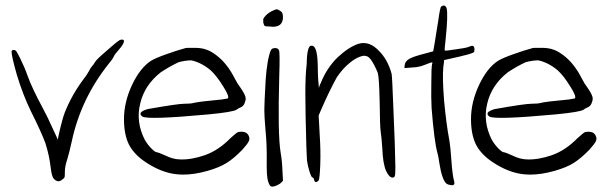

<svg xmlns="http://www.w3.org/2000/svg" viewBox="-20 -649 2221 704"><path d="M418.9 -502Q423.8 -503.9 426.8 -503.9Q430.7 -503.9 433.6 -502Q434.6 -500 434.6 -498Q434.6 -488.3 415 -465.8Q402.3 -452.1 397.5 -442.4Q393.6 -432.6 377 -413.1Q276.4 -286.1 243.2 -130.9Q234.4 -89.8 225.6 -61.5Q217.8 -38.1 217.8 -17.6Q217.8 -3.9 216.8 1Q214.8 4.9 209 8.8Q201.2 15.6 194.3 15.6Q185.5 15.6 176.8 5.9Q169.9 -2 166 -33.2Q161.1 -78.1 146.5 -124Q131.8 -164.1 92.8 -242.2Q63.5 -302.7 42 -374Q22.5 -442.4 22.5 -459Q22.5 -461.9 23.4 -462.9Q24.4 -465.8 31.2 -465.8Q36.1 -465.8 40 -460.9Q43.9 -455.1 54.7 -433.6Q70.3 -402.3 81.1 -371.1Q97.7 -325.2 136.7 -252.9Q153.3 -222.7 173.8 -176.8Q179.7 -164.1 192.4 -136.7Q192.4 -141.6 195.3 -154.3Q208 -211.9 217.8 -237.3Q244.1 -302.7 286.1 -358.4Q299.8 -376 305.7 -387.7Q311.5 -399.4 317.4 -406.2Q323.2 -412.1 328.1 -420.9Q333 -430.7 371.1 -462.9Q376 -466.8 386.7 -476.6Q398.4 -486.3 399.4 -487.3Q409.2 -496.1 418.9 -502Z M660.2 -472.7Q663.1 -473.6 676.8 -473.6Q685.5 -473.6 698.2 -473.6Q722.7 -472.7 737.3 -466.8Q752.9 -461.9 773.4 -446.3Q812.5 -417 840.8 -361.3Q850.6 -341.8 861.3 -328.1Q880.9 -299.8 880.9 -288.1Q880.9 -279.3 876 -268.6Q871.1 -258.8 863.3 -255.9Q852.5 -251 847.7 -247.1Q835.9 -238.3 744.1 -229.5Q521.5 -209 502 -221.7Q481.4 -237.3 521.5 -249Q631.8 -268.6 656.2 -268.6Q679.7 -268.6 689.5 -271.5Q708 -276.4 793 -284.2Q812.5 -288.1 815.4 -288.1Q822.3 -294.9 797.9 -333Q774.4 -371.1 752 -391.6Q717.8 -419.9 681.6 -427.7Q660.2 -427.7 634.8 -420.9Q601.6 -405.3 569.3 -383.8Q509.8 -336.9 494.1 -269.5Q477.5 -202.1 510.7 -136.7Q521.5 -118.2 535.2 -104.5Q548.8 -90.8 554.7 -90.8Q559.6 -90.8 587.9 -78.1Q613.3 -65.4 638.7 -64.5Q680.7 -62.5 731.4 -80.1Q781.2 -97.7 825.2 -142.6Q847.7 -163.1 853.5 -165Q859.4 -166 868.2 -166Q886.7 -165 892.6 -149.4Q894.5 -145.5 894.5 -140.6Q894.5 -135.7 891.6 -129.9Q886.7 -120.1 868.2 -99.6Q837.9 -68.4 811.5 -51.8Q785.2 -35.2 741.2 -22.5Q692.4 -8.8 652.3 -8.8Q636.7 -8.8 622.1 -10.7Q570.3 -17.6 516.6 -52.7Q472.7 -81.1 453.1 -118.2Q434.6 -155.3 434.6 -211.9Q434.6 -274.4 463.9 -336.9Q493.2 -399.4 533.2 -425.8Q550.8 -436.5 589.8 -450.2Q627.9 -463.9 660.2 -472.7Z M981.4 -610.4Q993.2 -615.2 995.1 -615.2Q997.1 -615.2 1006.8 -609.4Q1013.7 -605.5 1015.6 -599.6Q1017.6 -593.8 1017.6 -585Q1016.6 -550.8 980.5 -550.8Q975.6 -550.8 969.7 -551.8Q954.1 -551.8 951.2 -553.7Q947.3 -556.6 945.3 -566.4Q945.3 -570.3 945.3 -573.2Q945.3 -576.2 945.3 -579.1Q947.3 -585 955.1 -592.8Q965.8 -603.5 981.4 -610.4ZM974.6 -466.8Q976.6 -471.7 987.3 -472.7Q988.3 -472.7 990.2 -472.7Q999 -472.7 1002.9 -464.8Q1006.8 -458 1003.9 -369.1Q998 -156.2 1008.8 -90.8Q1014.6 -57.6 1015.6 -23.4Q1016.6 -10.7 1017.6 13.7Q1015.6 16.6 1006.8 24.4Q987.3 36.1 977.5 35.2Q977.5 35.2 976.6 35.2Q971.7 34.2 969.7 31.2Q966.8 27.3 962.9 15.6Q957 -2.9 958 -59.6Q959 -118.2 953.1 -176.8Q949.2 -222.7 949.2 -246.1Q949.2 -269.5 954.1 -356.4Q956.1 -388.7 961.9 -423.8Q968.8 -459 974.6 -466.8Z M1293.9 -488.3Q1303.7 -491.2 1312.5 -491.2Q1340.8 -491.2 1366.2 -465.8Q1401.4 -432.6 1416 -377.9Q1418 -369.1 1422.9 -239.3Q1428.7 -110.4 1429.7 -36.1Q1429.7 -8.8 1427.7 -3.9Q1425.8 2 1420.9 2Q1408.2 3.9 1395.5 -22.5Q1383.8 -49.8 1381.8 -104.5Q1378.9 -147.5 1376 -165Q1373 -183.6 1372.1 -275.4Q1370.1 -366.2 1365.2 -381.8Q1353.5 -411.1 1339.8 -430.7Q1333 -439.5 1326.2 -442.4Q1319.3 -445.3 1311.5 -444.3Q1289.1 -440.4 1262.7 -418.9Q1236.3 -397.5 1214.8 -365.2Q1186.5 -313.5 1160.2 -252.9Q1156.2 -244.1 1148.4 -225.6Q1149.4 -207 1152.3 -153.3Q1156.2 -95.7 1154.3 -44.9Q1152.3 5.9 1148.4 12.7Q1142.6 18.6 1138.7 18.6Q1133.8 18.6 1131.8 10.7Q1129.9 2 1126 2Q1122.1 2 1115.2 -18.6Q1108.4 -40 1105.5 -61.5Q1103.5 -84 1100.6 -221.7Q1099.6 -266.6 1099.6 -303.7Q1099.6 -376 1104.5 -413.1Q1105.5 -481.4 1121.1 -481.4Q1141.6 -484.4 1144.5 -423.8Q1145.5 -408.2 1145.5 -384.8Q1146.5 -360.4 1146.5 -359.4Q1147.5 -348.6 1149.4 -326.2Q1151.4 -335 1153.3 -338.9Q1156.2 -343.8 1158.2 -349.6Q1179.7 -401.4 1218.8 -439.5Q1258.8 -476.6 1293.9 -488.3Z M1597.7 -625Q1602.5 -627.9 1606.4 -628.9Q1613.3 -628.9 1617.2 -620.1Q1624 -599.6 1613.3 -498Q1609.4 -464.8 1610.4 -463.9Q1613.3 -461.9 1649.4 -467.8Q1686.5 -472.7 1697.3 -476.6Q1710 -482.4 1714.8 -480.5Q1719.7 -477.5 1719.7 -467.8Q1719.7 -459 1716.8 -457Q1713.9 -455.1 1699.2 -450.2Q1670.9 -442.4 1621.1 -431.6Q1617.2 -430.7 1608.4 -428.7Q1608.4 -422.9 1605.5 -403.3Q1601.6 -364.3 1608.4 -279.3Q1616.2 -194.3 1627.9 -132.8Q1631.8 -109.4 1634.8 -64.5Q1638.7 -8.8 1644.5 12.7Q1648.4 25.4 1643.6 28.3Q1641.6 30.3 1636.7 30.3Q1633.8 30.3 1630.9 29.3Q1622.1 28.3 1617.2 24.4Q1600.6 10.7 1590.8 -51.8Q1587.9 -74.2 1584 -87.9Q1572.3 -128.9 1562.5 -252.9Q1560.5 -289.1 1561.5 -345.7Q1561.5 -403.3 1564.5 -415Q1566.4 -418.9 1565.4 -419.9Q1564.5 -420.9 1557.6 -418.9Q1545.9 -415 1532.2 -409.2Q1513.7 -402.3 1489.3 -401.4Q1480.5 -400.4 1462.9 -399.4Q1462.9 -402.3 1463.9 -411.1Q1465.8 -424.8 1481.4 -433.6Q1497.1 -442.4 1540 -453.1Q1567.4 -460.9 1568.4 -460.9Q1569.3 -461.9 1586.9 -573.2Q1593.8 -623 1597.7 -625Z M1932.6 -472.7Q1935.5 -473.6 1949.2 -473.6Q1958 -473.6 1970.7 -473.6Q1995.1 -472.7 2009.8 -466.8Q2025.4 -461.9 2045.9 -446.3Q2085 -417 2113.3 -361.3Q2123 -341.8 2133.8 -328.1Q2153.3 -299.8 2153.3 -288.1Q2153.3 -279.3 2148.4 -268.6Q2143.6 -258.8 2135.7 -255.9Q2125 -251 2120.1 -247.1Q2108.4 -238.3 2016.6 -229.5Q1793.9 -209 1774.4 -221.7Q1753.9 -237.3 1793.9 -249Q1904.3 -268.6 1928.7 -268.6Q1952.1 -268.6 1961.9 -271.5Q1980.5 -276.4 2065.4 -284.2Q2085 -288.1 2087.9 -288.1Q2094.7 -294.9 2070.3 -333Q2046.9 -371.1 2024.4 -391.6Q1990.2 -419.9 1954.1 -427.7Q1932.6 -427.7 1907.2 -420.9Q1874 -405.3 1841.8 -383.8Q1782.2 -336.9 1766.6 -269.5Q1750 -202.1 1783.2 -136.7Q1793.9 -118.2 1807.6 -104.5Q1821.3 -90.8 1827.1 -90.8Q1832 -90.8 1860.4 -78.1Q1885.7 -65.4 1911.1 -64.5Q1953.1 -62.5 2003.9 -80.1Q2053.7 -97.7 2097.7 -142.6Q2120.1 -163.1 2126 -165Q2131.8 -166 2140.6 -166Q2159.2 -165 2165 -149.4Q2167 -145.5 2167 -140.6Q2167 -135.7 2164.1 -129.9Q2159.2 -120.1 2140.6 -99.6Q2110.4 -68.4 2084 -51.8Q2057.6 -35.2 2013.7 -22.5Q1964.8 -8.8 1924.8 -8.8Q1909.2 -8.8 1894.5 -10.7Q1842.8 -17.6 1789.1 -52.7Q1745.1 -81.1 1725.6 -118.2Q1707 -155.3 1707 -211.9Q1707 -274.4 1736.3 -336.9Q1765.6 -399.4 1805.7 -425.8Q1823.2 -436.5 1862.3 -450.2Q1900.4 -463.9 1932.6 -472.7Z"/></svg>

Font: Yahfie
Style: Heavy
Weight: 600
Designer: Joe Palazzolo
Foundry: jozolo LLC
Version: Version 001.000